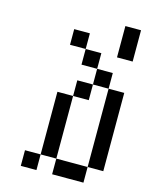

<svg xmlns="http://www.w3.org/2000/svg" viewBox="-116 -840 694 911"><g transform="rotate(15 231.0 -384.5)"><path d="M76.9 -76.9H153.8V0H76.9ZM153.8 -153.8H230.8V-76.9H153.8ZM153.8 -230.8H230.8V-153.8H153.8ZM153.8 -307.7H230.8V-230.8H153.8ZM153.8 -384.6H230.8V-307.7H153.8ZM230.8 -461.5H307.7V-384.6H230.8ZM307.7 -538.5H384.6V-461.5H307.7ZM230.8 -615.4H307.7V-538.5H230.8ZM153.8 -692.3H230.8V-615.4H153.8ZM384.6 -461.5H461.5V-384.6H384.6ZM384.6 -384.6H461.5V-307.7H384.6ZM384.6 -307.7H461.5V-230.8H384.6ZM384.6 -230.8H461.5V-153.8H384.6ZM384.6 -153.8H461.5V-76.9H384.6ZM230.8 -76.9H307.7V0H230.8ZM307.7 -76.9H384.6V0H307.7ZM384.6 -769.2H461.5V-692.3H384.6ZM384.6 -692.3H461.5V-615.4H384.6Z"/></g></svg>

Font: Jacquarda Bastarda 9
Style: Regular
Weight: 400
Designer: Sarah Cadigan-Fried
Version: Version 1.000; ttfautohint (v1.8.4.7-5d5b)